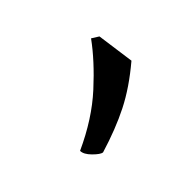

<svg xmlns="http://www.w3.org/2000/svg" viewBox="-51 -830 420 420"><g transform="rotate(-45 159.5 -619.5)"><path d="M83 -522Q76 -523 63 -536Q50 -549 50 -560Q118 -591 165 -634Q212 -677 241 -717L257 -707L269 -620Q224 -582 181.5 -560.5Q139 -539 83 -522Z"/></g></svg>

Font: Julee
Style: Regular
Weight: 400
Designer: Julian Tunni
Foundry: Julian Tunni
Version: Version 1.002; ttfautohint (v1.8.4.7-5d5b);gftools[0.9.23]